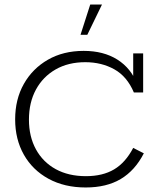

<svg xmlns="http://www.w3.org/2000/svg" viewBox="-20 -819 710 849"><path d="M359 10Q265 10 194.5 -28.5Q124 -67 85.5 -135Q47 -203 47 -291Q47 -380 85.5 -448Q124 -516 192 -555Q260 -594 350 -594Q438 -594 499 -555.5Q560 -517 587 -446L569 -452V-583H613V-410H572Q542 -481 485.5 -512.5Q429 -544 357 -544Q282 -544 226 -512Q170 -480 139 -423Q108 -366 108 -290Q108 -215 139 -158.5Q170 -102 226.5 -71Q283 -40 360 -40Q434 -40 484.5 -70Q535 -100 569 -165L616 -141Q577 -65 514 -27.5Q451 10 359 10ZM336 -665 379 -799H431L366 -665Z"/></svg>

Font: Rokkitt SemiBold Light
Style: Regular
Weight: 300
Version: Version 3.103